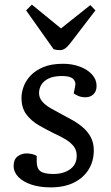

<svg xmlns="http://www.w3.org/2000/svg" viewBox="-20 -797 481 831"><path d="M211 -44Q255 -44 283.5 -64.5Q312 -85 312 -123Q312 -148 298 -165Q284 -182 261 -195.5Q238 -209 211 -221Q179 -237 147 -255.5Q115 -274 94 -302Q73 -330 73 -374Q73 -396 82 -421.5Q91 -447 112 -469.5Q133 -492 167.5 -506.5Q202 -521 253 -521Q293 -521 326 -508.5Q359 -496 378.5 -474.5Q398 -453 398 -425Q398 -402 384.5 -389Q371 -376 350 -376Q333 -376 319.5 -381.5Q306 -387 299 -393L305 -422Q310 -442 297 -455Q284 -468 249 -468Q212 -468 190 -457Q168 -446 158.5 -429.5Q149 -413 149 -394Q149 -374 162.5 -358Q176 -342 198.5 -329Q221 -316 246 -303Q271 -290 295.5 -276Q320 -262 340.5 -244Q361 -226 373.5 -202Q386 -178 386 -146Q386 -100 364 -64Q342 -28 300.5 -7Q259 14 199 14Q152 14 116 2Q80 -10 59.5 -31Q39 -52 39 -79Q39 -107 56 -120Q73 -133 95 -133Q107 -133 119.5 -130Q132 -127 139 -122V-96Q139 -68 155 -56Q171 -44 211 -44ZM93 -752 118 -777 244 -674 371 -775 393 -752 285 -611Q272 -594 261.5 -587Q251 -580 240 -580Q231 -580 225 -581Q219 -582 212 -584Z"/></svg>

Font: Literata
Style: Italic
Weight: 400
Italic angle: -2°
Designer: Latin by Veronika Burian and Jose Scaglione. Greek by Irene Vlachou. Cyrillic by Vera Evstafieva
Foundry: TypeTogether
Version: Version 3.103;gftools[0.9.29]